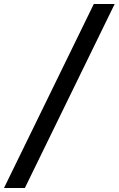

<svg xmlns="http://www.w3.org/2000/svg" viewBox="-45 -818 597 966"><path d="M427 -798 -25 128H80L532 -798Z"/></svg>

Font: Mission Medium
Style: Regular
Weight: 500
Version: Version 1.000;FEAKit 1.0